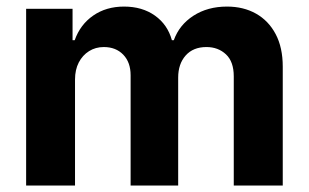

<svg xmlns="http://www.w3.org/2000/svg" viewBox="-20 -573 954 593"><path d="M60.7 0V-545.9H204.1V-448.8H210.7Q227.8 -497.2 268 -525Q308.1 -552.7 363.1 -552.7Q419.4 -552.7 458.7 -524.7Q497.9 -496.6 510.9 -448.8H516.8Q533.6 -496 577.4 -524.4Q621.2 -552.7 681.1 -552.7Q731.9 -552.7 770.7 -530.9Q809.5 -509 831.4 -467.6Q853.3 -426.3 853.3 -367V0H702V-337.1Q702 -382.7 677.8 -405.2Q653.7 -427.7 617.6 -427.7Q576.6 -427.7 553.4 -401.6Q530.3 -375.5 530.3 -333.2V0H383.4V-340.6Q383.4 -380.6 360.6 -404.2Q337.9 -427.7 300.6 -427.7Q275.2 -427.7 255.1 -415.1Q235 -402.5 223.3 -380.1Q211.7 -357.7 211.7 -327.3V0Z"/></svg>

Font: Inter V
Style: 
Weight: 400
Designer: Rasmus Andersson
Foundry: rsms
Version: Version 4.000;git-a3f224843